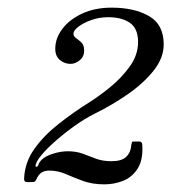

<svg xmlns="http://www.w3.org/2000/svg" viewBox="-20 -933 448 502"><path d="M352 -554.5Q354.5 -515.5 340.2 -492.8Q326 -470 302.5 -460.5Q279 -451 253 -451Q221 -451 196.8 -460Q172.5 -469 151.8 -478Q131 -487 109 -487Q96 -487 88.2 -481.5Q80.5 -476 76 -466Q74.5 -462.5 72.5 -459.8Q70.5 -457 64.5 -457H50Q43 -457 43 -465.5Q44.5 -507.5 69.2 -542.8Q94 -578 133 -608.8Q172 -639.5 215 -666.5Q237.5 -680.5 267 -704.2Q296.5 -728 318.8 -758.5Q341 -789 341 -823Q341 -858.5 319.8 -873.2Q298.5 -888 263 -888Q239.5 -888 218.5 -880.5Q197.5 -873 184.8 -863Q172 -853 172 -845Q172 -838 179 -833.2Q186 -828.5 193 -821.8Q200 -815 200 -801Q200 -784.5 188.2 -775.2Q176.5 -766 164.5 -766Q149 -766 136.8 -776Q124.5 -786 124.5 -805.5Q124.5 -833 143 -857.5Q161.5 -882 194.8 -897.5Q228 -913 272 -913Q331 -913 369.5 -891Q408 -869 408 -817Q408 -781 381.2 -747.8Q354.5 -714.5 313.5 -686.2Q272.5 -658 230 -637Q200.5 -622.5 171 -601Q141.5 -579.5 117.5 -557.5Q93.5 -535.5 81 -518Q76 -510.5 73.8 -503.8Q71.5 -497 75 -497Q79 -497 80.5 -502.5Q82 -508 88 -514.5Q98.5 -525 118.8 -531.2Q139 -537.5 157 -537.5Q179.5 -537.5 196.8 -531Q214 -524.5 231.2 -518Q248.5 -511.5 271.5 -511.5Q298 -511.5 310 -523Q322 -534.5 323.5 -555Q324.5 -560.5 325.2 -561.8Q326 -563 332 -563H344Q351.5 -563 352 -554.5Z"/></svg>

Font: Besley* Condensed
Style: Italic
Weight: 400
Width: 3
Italic angle: -13°
Designer: Owen Earl
Foundry: indestructible type*
Version: Version 3.000; ttfautohint (v1.8.3)